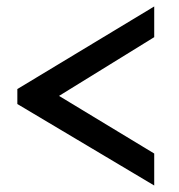

<svg xmlns="http://www.w3.org/2000/svg" viewBox="-20 -553 550 589"><path d="M33.2 -233.9V-279.8L453.1 -533.2V-439L161.1 -258.8L453.1 -82V16.1Z"/></svg>

Font: Raleway Medium
Style: Regular
Weight: 500
Designer: Matt McInerney, Pablo Impallari, Rodrigo Fuenzalida
Foundry: Matt McInerney, Pablo Impallari, Rodrigo Fuenzalida
Version: Version 3.000g; ttfautohint (v1.5) -l 8 -r 28 -G 28 -x 14 -D